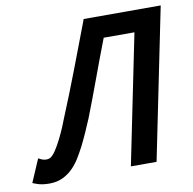

<svg xmlns="http://www.w3.org/2000/svg" viewBox="-76 -735 829 824"><g transform="rotate(-10 338.5 -323.0)"><path d="M546 -564H412Q380 -481 350 -399Q320 -317 288 -235Q276 -206 263 -177Q250 -148 236 -120Q225 -99 211 -75.5Q197 -52 178 -32.5Q159 -13 133.5 -0.5Q108 12 74 12Q60 12 45 10Q30 8 15 2L2 -3L45 -103L59 -96Q64 -94 69 -93Q74 -92 79 -92Q90 -92 98 -97Q109 -104 121.5 -123Q134 -142 147 -168Q159 -192 169 -215.5Q179 -239 184 -253Q225 -352 262.5 -450.5Q300 -549 338 -649L341 -658H677L543 0H431Z"/></g></svg>

Font: Codetta
Style: Bold Italic
Weight: 700
Italic angle: -11°
Designer: Ulrich Proeller
Foundry: PROSA GmbH
Version: Version 2.00;September 29, 2018;FontCreator 11.5.0.2427 64-b